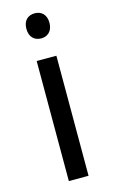

<svg xmlns="http://www.w3.org/2000/svg" viewBox="-115 -782 489 828"><g transform="rotate(-15 129.0 -368.5)"><path d="M130 -737C101 -737 78 -720 78 -681C78 -643 101 -625 130 -625C157 -625 181 -643 181 -681C181 -720 157 -737 130 -737ZM173 -536H85V0H173Z"/></g></svg>

Font: Noto Sans Caucasian Albanian
Style: Regular
Weight: 400
Designer: Monotype Design Team
Foundry: Monotype Imaging Inc.
Version: Version 2.005